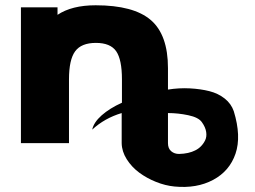

<svg xmlns="http://www.w3.org/2000/svg" viewBox="-20 -548 978 735"><path d="M60.1 0V-520H200.2V-491.2Q254.9 -527.8 346.2 -527.8Q491.2 -527.8 557.1 -471.4Q623 -415 623 -287.1V-205.1Q665.5 -211.9 706.8 -209.7Q748 -207.5 781.7 -199Q815.4 -190.4 840.3 -170.7Q865.2 -150.9 875 -122.1Q904.3 -26.4 881.6 40.3Q858.9 106.9 795.9 140.6Q732.9 174.3 647.9 166Q612.8 162.6 577.4 148.4Q542 134.3 512.9 112.8Q483.9 91.3 465.1 61.5Q446.3 31.7 445.8 0V-115.2Q380.4 -95.7 333 -51.8Q338.9 -79.6 369.1 -106.4Q399.4 -133.3 446.8 -154.8V-244.1Q446.8 -320.3 424.6 -352.1Q402.3 -383.8 347.2 -383.8Q291.5 -383.8 267.8 -351.8Q244.1 -319.8 244.1 -244.1V0ZM623 0Q623 20.5 635.5 31Q647.9 41.5 665.8 41.3Q683.6 41 699.7 37.4Q715.8 33.7 727.1 27.8Q739.3 22 749 12.2Q758.8 2.4 765.4 -11Q772 -24.4 769.3 -42.7Q766.6 -61 752.9 -80.1Q740.2 -98.6 700.9 -106.9Q661.6 -115.2 623 -115.2Z"/></svg>

Font: Hussar Preview
Style: Bold
Weight: 700
Foundry: Cannot Into Space Fonts, PlusOne Fonts
Version: Version 2.29RC2 "Millennial"